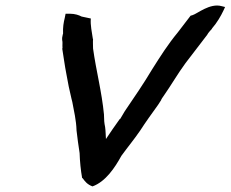

<svg xmlns="http://www.w3.org/2000/svg" viewBox="-20 -665 823 685"><path d="M214 -616 211 -601C207 -585 204 -568 205 -545L204 -542C202 -535 201 -527 202 -521C204 -514 202 -506 203 -493L202 -492C207 -462 211 -430 217 -400C222 -371 228 -341 235 -313L238 -301C244 -269 252 -235 253 -201V-200C256 -171 260 -147 264 -119C265 -89 268 -58 273 -30L275 -29C283 -18 291 -7 310 0C357 -17 390 -67 413 -109C434 -138 458 -167 480 -199C500 -230 521 -259 544 -291L555 -308V-309C557 -313 559 -316 564 -323C590 -360 614 -402 642 -440C665 -470 689 -501 714 -534C717 -538 720 -541 723 -547C725 -550 733 -559 736 -562V-563C755 -585 768 -608 777 -627L783 -640L771 -643C729 -655 684 -616 667 -611L660 -609L614 -549C580 -508 552 -464 523 -418C492 -366 459 -318 425 -268C418 -257 412 -245 409 -241L407 -240C390 -217 375 -194 358 -169C357 -182 357 -198 355 -212C352 -226 351 -238 351 -254V-256C343 -339 323 -412 312 -492C312 -504 311 -516 312 -526L311 -527V-528C308 -551 302 -574 304 -599L271 -606C262 -611 247 -616 230 -616Z"/></svg>

Font: SolarCharger
Style: 952
Weight: 900
Designer: Mew Too
Foundry: Cannot Into Space Fonts/KineticPlasma Fonts
Version: Version 1.100